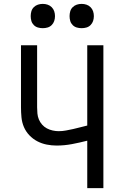

<svg xmlns="http://www.w3.org/2000/svg" viewBox="-20 -968 640 988"><path d="M429 0V-244Q390 -234 350.5 -226.5Q311 -219 271 -219Q246 -219 220.5 -224Q195 -229 172 -241Q149 -253 131 -272Q113 -291 103 -314.5Q93 -338 90.5 -364Q88 -390 88 -416V-735H171V-416Q171 -400 172.5 -384Q174 -368 180 -353.5Q186 -339 196.5 -327Q207 -315 221 -307.5Q235 -300 251 -296.5Q267 -293 282 -293Q301 -293 319.5 -296.5Q338 -300 356.5 -304Q375 -308 393 -313Q411 -318 429 -322V-735H512V0ZM400 -823Q387 -823 375 -826.5Q363 -830 354 -839Q345 -848 341.5 -860Q338 -872 338 -885Q338 -898 341.5 -910Q345 -922 354 -931Q363 -940 375 -944Q387 -948 400 -948Q413 -948 425 -944Q437 -940 446 -931Q455 -922 459 -910Q463 -898 463 -885Q463 -872 459 -860Q455 -848 446 -839Q437 -830 425 -826.5Q413 -823 400 -823ZM200 -823Q187 -823 175 -826.5Q163 -830 154 -839Q145 -848 141.5 -860Q138 -872 138 -885Q138 -898 141.5 -910Q145 -922 154 -931Q163 -940 175 -944Q187 -948 200 -948Q213 -948 225 -944Q237 -940 246 -931Q255 -922 259 -910Q263 -898 263 -885Q263 -872 259 -860Q255 -848 246 -839Q237 -830 225 -826.5Q213 -823 200 -823Z"/></svg>

Font: Iosevka Meiseki Sans
Style: Regular
Weight: 400
Monospace: yes
Designer: Belleve Invis
Foundry: Belleve Invis
Version: Version 11.2.6; ttfautohint (v1.8.4)